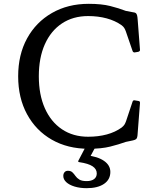

<svg xmlns="http://www.w3.org/2000/svg" viewBox="-20 -770 836 1004"><path d="M444 8Q334 8 251 -39.5Q168 -87 121.5 -172.5Q75 -258 75 -371Q75 -484 121.5 -569Q168 -654 251.5 -702Q335 -750 444 -750Q511 -750 556.5 -738.5Q602 -727 638 -713L675 -706Q685 -705 689.5 -702Q694 -699 696.5 -691Q699 -683 700 -666L712 -510Q713 -502 703 -499L685 -496Q676 -495 673 -504L638 -606Q634 -617 629.5 -624Q625 -631 616 -638Q582 -662 537.5 -674Q493 -686 441 -686Q362 -686 304 -647.5Q246 -609 214.5 -538.5Q183 -468 183 -371Q183 -275 214.5 -204Q246 -133 304 -94Q362 -55 441 -55Q494 -55 538.5 -67Q583 -79 616 -103Q626 -111 630.5 -118Q635 -125 639 -136L673 -238Q676 -248 686 -245L704 -242Q713 -241 712 -231L699 -62Q698 -53 695.5 -47.5Q693 -42 685.5 -39Q678 -36 662 -33L638 -28Q602 -15 556.5 -3.5Q511 8 444 8ZM433 214Q398 214 370 205.5Q342 197 326.5 182.5Q311 168 311 150Q311 138 317.5 130.5Q324 123 335 123Q350 123 358.5 131Q367 139 374.5 150Q382 161 395 169Q408 177 433 177Q458 177 472 166.5Q486 156 486 137Q486 114 464 99.5Q442 85 395 78Q385 77 391 68L438 -22H490L439 73L431 42Q490 48 523.5 71Q557 94 557 129Q557 169 524 191.5Q491 214 433 214Z"/></svg>

Font: Hahmlet
Style: Regular
Weight: 400
Designer: Minjoo Ham & Mark Frömberg
Foundry: hypertype
Version: Version 1.002